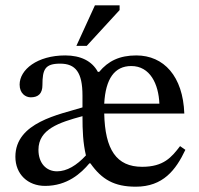

<svg xmlns="http://www.w3.org/2000/svg" viewBox="-20 -694 749 724"><path d="M492 10C595 10 643 -53 679 -129L659 -143C627 -101 597 -65 516 -65C419 -65 376 -130 373 -266H675C670 -406 598 -485 494 -485C431 -485 388 -464 354 -423H349C327 -464 284 -485 226 -485C120 -485 54 -431 54 -375C54 -342 76 -327 96 -327C125 -327 140 -342 140 -373C140 -433 150 -454 207 -454C265 -454 291 -421 291 -334V-289C204 -262 38 -233 38 -103C38 -37 85 7 150 7C234 7 286 -41 317 -78H321C364 -17 411 10 492 10ZM291 -256C291 -201 293 -155 304 -108C269 -70 232 -48 195 -48C154 -48 125 -79 125 -129C125 -207 203 -232 291 -256ZM373 -303C378 -397 412 -445 475 -445C546 -445 578 -377 581 -303ZM307 -521 431 -656V-674H338L268 -521Z"/></svg>

Font: STIX Two Text
Style: Regular
Weight: 400
Designer: Ross Mills, John Hudson & Paul Hanslow, Tiro Typeworks Ltd; with prior portions MicroPress Inc., and Coen Hoffman.
Foundry: Tiro Typeworks Ltd
Version: Version 2.13 b171